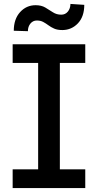

<svg xmlns="http://www.w3.org/2000/svg" viewBox="-20 -951 495 971"><path d="M411.2 0H44V-94.5H172.9V-632.8H44V-727.3H411.2V-632.8H282.7V-94.5H411.2ZM121.1 -793.3 49.7 -795.5Q49.7 -854.4 81.5 -889.6Q113.3 -924.7 160.2 -924.7Q189.3 -924.7 209.3 -912.8Q229.4 -900.9 247.7 -888.8Q266 -876.8 289.8 -876.8Q310.4 -876.8 323.2 -892.4Q335.9 -908 336.3 -931.1L406.2 -926.5Q406.2 -867.2 374.3 -833.3Q342.3 -799.4 295.8 -799Q270.6 -799 254.1 -806.3Q237.6 -813.6 224.8 -823.2Q212 -832.7 198.5 -840Q185 -847.3 166.2 -847.3Q146.7 -847.3 133.9 -831.9Q121.1 -816.4 121.1 -793.3Z"/></svg>

Font: Linik Sans Medium
Style: Regular
Weight: 500
Designer: Rasmus Andersson (font), Cristiano Sobral (main changes)
Foundry: rsms
Version: Version 3.018;June 1, 2022;FontCreator 14.0.0.2814 64-bit; t